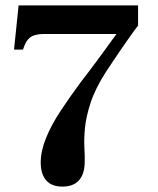

<svg xmlns="http://www.w3.org/2000/svg" viewBox="-20 -680 587 712"><path d="M212 12Q171 12 151 -11.5Q131 -35 131 -77Q131 -120 151 -169Q171 -218 205.5 -270Q240 -322 280 -376Q294 -394 309.5 -414.5Q325 -435 340.5 -456Q356 -477 369.5 -495.5Q383 -514 394 -529.5Q405 -545 412 -554H146Q115 -554 98.5 -545.5Q82 -537 72 -514L65 -496H32L49 -660H492V-585Q480 -570 464.5 -548Q449 -526 432 -501.5Q415 -477 399.5 -453.5Q384 -430 372 -412Q333 -351 316 -299Q299 -247 295 -205Q291 -163 293 -131Q295 -99 294 -76Q293 -33 272 -10.5Q251 12 212 12Z"/></svg>

Font: Frank Ruhl Libre
Style: Bold
Weight: 700
Designer: Yanek Iontef
Foundry: Fontef
Version: Version 6.004